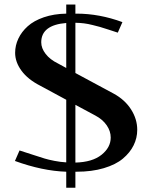

<svg xmlns="http://www.w3.org/2000/svg" viewBox="-20 -812 707 873"><path d="M322.8 -72.8Q399.9 -74.7 441.7 -108.2Q483.4 -141.6 483.4 -186.5Q483.4 -215.8 465.1 -242.4Q446.8 -269 413.6 -286.6L322.8 -335.4ZM281.2 -73.7V-358.4L163.6 -421.9Q106.9 -450.7 77.9 -490.2Q48.8 -529.8 48.8 -571.8Q48.8 -605.5 63.5 -636.5Q78.1 -667.5 106 -692.6Q133.8 -717.8 179.2 -733.4Q224.6 -749 281.2 -750V-791.5H322.8V-750H328.1Q432.1 -750 536.6 -711.4L515.6 -663.6Q503.4 -667.5 474.6 -677Q445.8 -686.5 434.1 -689.7Q422.4 -692.9 401.1 -698.2Q379.9 -703.6 361.8 -705.8Q343.8 -708 322.8 -708.5V-480L497.1 -386.2Q547.9 -358.4 575.9 -314.5Q604 -270.5 604 -221.7Q604 -184.6 587.6 -151.4Q571.3 -118.2 538.8 -90.8Q506.3 -63.5 452.1 -47.4Q397.9 -31.2 328.1 -31.2H322.8V41.5H281.2V-31.2Q172.9 -34.7 47.9 -80.1L68.8 -127.9Q90.8 -121.1 128.4 -108.6Q166 -96.2 183.1 -91.1Q200.2 -85.9 227.3 -80.6Q254.4 -75.2 281.2 -73.7ZM281.2 -502.9V-707.5Q167.5 -698.2 167.5 -619.6Q167.5 -592.8 187.5 -566.9Q207.5 -541 242.7 -523.9Z"/></svg>

Font: Resagnicto
Style: Bold
Weight: 700
Version: Version 0.9991